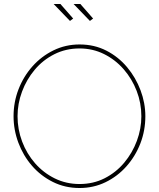

<svg xmlns="http://www.w3.org/2000/svg" viewBox="-20 -938 797 963"><path d="M379 5Q306 5 245 -25.5Q184 -56 140 -107Q96 -158 72 -222.5Q48 -287 48 -355Q48 -426 73 -490.5Q98 -555 143 -605.5Q188 -656 248.5 -685.5Q309 -715 379 -715Q453 -715 513.5 -684Q574 -653 617.5 -601Q661 -549 685 -485Q709 -421 709 -355Q709 -283 684 -218.5Q659 -154 614 -103.5Q569 -53 509 -24Q449 5 379 5ZM68 -355Q68 -289 91 -228Q114 -167 156 -119Q198 -71 255 -43Q312 -15 379 -15Q448 -15 505 -44Q562 -73 603 -122Q644 -171 666.5 -231.5Q689 -292 689 -355Q689 -421 665.5 -482Q642 -543 600 -591Q558 -639 501.5 -667Q445 -695 379 -695Q310 -695 252.5 -666Q195 -637 154 -588Q113 -539 90.5 -478.5Q68 -418 68 -355ZM349 -918H383L447 -845L431 -833ZM249 -918H283L347 -845L331 -833Z"/></svg>

Font: Raleway Thin
Style: Regular
Weight: 100
Designer: Matt McInerney, Pablo Impallari, Rodrigo Fuenzalida
Foundry: Matt McInerney, Pablo Impallari, Rodrigo Fuenzalida
Version: Version 4.026